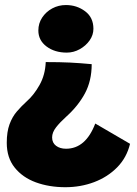

<svg xmlns="http://www.w3.org/2000/svg" viewBox="-20 -572 558 781"><path d="M248 -551.5Q292.5 -551.5 326.2 -526.2Q360 -501 360 -455Q360 -429.5 344.5 -407.5Q329 -385.5 304.2 -371.8Q279.5 -358 251.5 -358Q202.5 -358 169.2 -383Q136 -408 136 -448Q136 -477 151.5 -500.5Q167 -524 192.5 -537.8Q218 -551.5 248 -551.5ZM166 -319.5Q224.5 -319.5 264.8 -317.5Q305 -315.5 353 -311Q353 -243.5 325.5 -192.2Q298 -141 249.5 -97.5Q224 -74.5 208 -54Q192 -33.5 192 -13Q192 9 208 21Q224 33 248.5 33Q328.5 33 367.5 -69.5L509 13Q495.5 69 456.8 108.5Q418 148 363 168.8Q308 189.5 246 189.5Q180 189.5 126 169.8Q72 150 39.8 109.8Q7.5 69.5 7.5 9Q7.5 -36 18.8 -66.5Q30 -97 48.8 -118.8Q67.5 -140.5 89 -160Q118 -185.5 141 -226.5Q164 -267.5 166 -319.5Z"/></svg>

Font: Grandstander ExtraBold
Style: Regular
Weight: 800
Designer: Tyler Finck
Foundry: Etcetera Type Co
Version: Version 1.200; ttfautohint (v1.8.3)